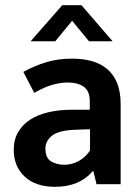

<svg xmlns="http://www.w3.org/2000/svg" viewBox="-20 -710 540 740"><path d="M70 -433Q114 -457 159 -470.5Q204 -484 258 -484Q300 -484 334 -474.5Q368 -465 393 -444Q418 -423 431.5 -389.5Q445 -356 445 -308V0H352L340 -50H337Q286 10 192 10Q117 10 75 -29.5Q33 -69 33 -132Q33 -172 50 -201Q67 -230 96.5 -249Q126 -268 167 -277.5Q208 -287 256 -287H326V-320Q326 -359 303 -375.5Q280 -392 241 -392Q213 -392 181.5 -383Q150 -374 112 -352ZM327 -212 273 -210Q207 -208 181 -187.5Q155 -167 155 -138Q155 -101 177 -88Q199 -75 228 -75Q257 -75 283.5 -89.5Q310 -104 327 -130ZM414 -551H323L258 -630L193 -551H98L220 -690H294Z"/></svg>

Font: Ek Mukta SemiBold
Style: Regular
Weight: 600
Designer: Girish Dalvi and Yashodeep Gholap
Foundry: Ek Type
Version: Version 2.538;PS 1.002;hotconv 16.6.51;makeotf.lib2.5.65220;